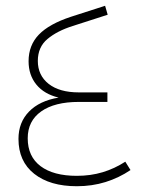

<svg xmlns="http://www.w3.org/2000/svg" viewBox="-20 -633 493 665"><path d="M246 12Q153 12 98.5 -31Q44 -74 44 -152Q44 -209 80.5 -246.5Q117 -284 183 -295Q133 -307 106 -340Q79 -373 79 -421Q79 -476 114.5 -513Q150 -550 226 -575L344 -613L353 -582L232 -543Q178 -526 144.5 -498Q111 -470 111 -422Q111 -372 148.5 -342.5Q186 -313 253 -313H352V-280H253Q169 -280 122.5 -247Q76 -214 76 -154Q76 -91 120.5 -57.5Q165 -24 246 -24Q294 -24 335.5 -36.5Q377 -49 414 -73L432 -44Q392 -17 345.5 -2.5Q299 12 246 12Z"/></svg>

Font: IBM Plex Sans Arabic ExtLt
Style: Regular
Weight: 200
Designer: Mike Abbink, Paul van der Laan, Pieter van Rosmalen, Wael Morcos, Khajak Apelian
Foundry: Bold Monday
Version: Version 1.2